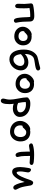

<svg xmlns="http://www.w3.org/2000/svg" viewBox="1867 -2596 1025 4799"><g transform="rotate(90 2379.5 -196.5)"><path d="M491.2 -30.8Q446.3 -30.8 429.2 -115.2Q423.8 -142.6 419.7 -183.8Q415.5 -225.1 413.8 -255.4Q412.1 -285.6 410.4 -328.9Q408.7 -372.1 408.2 -380.9Q407.2 -401.9 402.8 -439L354 -439.9Q272 -439.9 180.2 -420.9Q188 -370.6 188 -282.2Q188 -150.4 180.2 -106.9Q177.2 -87.4 162.8 -75.2Q148.4 -63 128.9 -63Q106 -63 90.1 -83Q74.2 -103 74.2 -132.8Q74.2 -152.3 76.2 -210.2Q78.1 -268.1 78.1 -293.9Q78.1 -333 71.5 -385.7Q64.9 -438.5 64.9 -459Q64.9 -478.5 77.1 -492.9Q89.4 -507.3 110.8 -512.2Q161.1 -524.4 236.3 -532.7Q311.5 -541 377.9 -541Q448.2 -541 483.2 -513.7Q518.1 -486.3 518.1 -425.8Q518.1 -238.8 540 -128.9Q548.8 -90.3 548.8 -81.1Q548.8 -60.1 532.5 -45.4Q516.1 -30.8 491.2 -30.8Z M890.6 -41Q784.7 -41 716.6 -101.8Q648.4 -162.6 648.4 -256.8Q648.4 -300.3 668.2 -342Q688 -383.8 717.8 -412.6Q747.6 -441.4 781.2 -458.7Q814.9 -476.1 842.8 -476.1Q856 -476.1 863.8 -472.2Q878.4 -475.1 892.6 -475.1Q996.1 -475.1 1054.9 -417.7Q1113.8 -360.4 1113.8 -261.2Q1113.8 -167 1049.8 -104Q985.8 -41 890.6 -41ZM756.8 -257.8Q756.8 -207 792 -177Q827.1 -147 886.7 -147Q939.9 -147 972.4 -178.2Q1004.9 -209.5 1004.9 -261.2Q1004.9 -313.5 977.5 -343.3Q950.2 -373 902.8 -373Q876.5 -373 858.6 -363.5Q840.8 -354 819.8 -333Q813 -326.2 803.2 -315.9Q793.5 -305.7 789.1 -301.5Q784.7 -297.4 777.6 -293.5Q770.5 -289.6 762.7 -289.1Q756.8 -274.4 756.8 -257.8Z M1465.3 81.1Q1401.4 81.1 1353 53.2Q1304.7 25.4 1275.9 -24.4Q1247.1 -74.2 1232.9 -138.4Q1218.8 -202.6 1218.8 -280.8Q1218.8 -349.6 1233.6 -408.2Q1248.5 -466.8 1274.2 -507.8Q1299.8 -548.8 1331.3 -576.9Q1362.8 -605 1399.4 -619.1Q1424.8 -629.4 1487.5 -642.3Q1550.3 -655.3 1565.4 -659.2Q1588.9 -664.6 1615.7 -672.4Q1642.6 -680.2 1659.2 -684.6Q1675.8 -689 1685.5 -689Q1707 -689 1724.4 -674.6Q1741.7 -660.2 1741.7 -634.8Q1741.7 -595.7 1677.7 -577.1Q1629.4 -563.5 1547.9 -552.7Q1466.3 -542 1433.6 -527.8Q1386.2 -507.8 1357.4 -449.5Q1328.6 -391.1 1328.6 -306.2Q1370.6 -347.2 1424.6 -370.1Q1478.5 -393.1 1536.6 -393.1Q1627.4 -393.1 1683.6 -342Q1739.7 -291 1739.7 -199.2Q1739.7 -149.4 1717.8 -98.9Q1695.8 -48.3 1659.4 -8.8Q1623 30.8 1571.5 55.9Q1520 81.1 1465.3 81.1ZM1516.6 -293Q1421.9 -293 1333.5 -206.1Q1344.2 -111.3 1378.7 -65.2Q1413.1 -19 1472.7 -19Q1511.7 -19 1548.3 -44.4Q1585 -69.8 1606.7 -109.1Q1628.4 -148.4 1628.4 -188Q1628.4 -238.8 1599.4 -265.9Q1570.3 -293 1516.6 -293Z M2078.6 -73.2Q1967.8 -73.2 1896 -138.4Q1824.2 -203.6 1824.2 -304.2Q1824.2 -341.8 1837.6 -377.9Q1851.1 -414.1 1872.6 -441.9Q1894 -469.7 1920.2 -491.2Q1946.3 -512.7 1973.4 -523.9Q2000.5 -535.2 2023.4 -535.2Q2035.2 -535.2 2045.4 -530.8Q2062.5 -535.2 2080.6 -535.2Q2187 -535.2 2247.3 -474.4Q2307.6 -413.6 2307.6 -308.1Q2307.6 -208 2241.7 -140.6Q2175.8 -73.2 2078.6 -73.2ZM1933.6 -305.2Q1933.6 -246.6 1971.4 -211.7Q2009.3 -176.8 2074.2 -176.8Q2130.4 -176.8 2164.3 -212.9Q2198.2 -249 2198.2 -309.1Q2198.2 -366.7 2169.2 -399.9Q2140.1 -433.1 2090.3 -433.1Q2064 -433.1 2045.9 -423.3Q2027.8 -413.6 2006.3 -392.1Q2000.5 -385.7 1991.7 -376.2Q1982.9 -366.7 1979 -362.8Q1975.1 -358.9 1969 -354Q1962.9 -349.1 1956.8 -347.7Q1950.7 -346.2 1942.4 -346.2H1941.4Q1933.6 -325.2 1933.6 -305.2Z M2498.5 295.9Q2475.1 295.9 2459.2 280.5Q2443.4 265.1 2443.4 234.9Q2443.4 217.8 2449.7 196.5Q2456.1 175.3 2462.6 142.3Q2469.2 109.4 2469.2 64Q2469.2 -8.3 2442.6 -141.4Q2416 -274.4 2414.1 -344.2Q2413.1 -370.6 2422.4 -386.7Q2431.6 -402.8 2452.1 -402.8Q2471.2 -441.9 2574.2 -441.9Q2666.5 -441.9 2740.2 -411.4Q2814 -380.9 2858.2 -319.8Q2902.3 -258.8 2902.3 -176.8Q2902.3 -101.6 2842 -53.2Q2781.7 -4.9 2688.5 -4.9Q2624.5 -4.9 2573.2 -25.9Q2582.5 29.8 2582.5 81.1Q2582.5 295.9 2498.5 295.9ZM2530.3 -319.8Q2531.2 -251.5 2553.2 -138.2Q2557.1 -136.7 2571.8 -130.4Q2586.4 -124 2596.7 -120.4Q2606.9 -116.7 2627.9 -113.3Q2648.9 -109.9 2673.3 -109.9Q2726.6 -109.9 2757.3 -130.4Q2788.1 -150.9 2788.1 -192.9Q2788.1 -252.9 2732.7 -293Q2677.2 -333 2587.4 -333Q2570.3 -333 2530.3 -328.1Z M3272.9 64.9Q3195.3 64.9 3133.3 32.2Q3071.3 -0.5 3036.6 -58.8Q3002 -117.2 3002 -190.9Q3002 -241.7 3023.4 -289.3Q3044.9 -336.9 3076.4 -369.1Q3107.9 -401.4 3143.1 -420.7Q3178.2 -439.9 3207 -439.9Q3223.6 -439.9 3231.9 -435.1Q3258.3 -441.9 3275.4 -441.9Q3387.2 -441.9 3451.2 -375.7Q3515.1 -309.6 3515.1 -195.8Q3515.1 -123 3483.6 -63.2Q3452.1 -3.4 3396.5 30.8Q3340.8 64.9 3272.9 64.9ZM3113.3 -191.9Q3113.3 -120.6 3155.5 -78.4Q3197.8 -36.1 3270 -36.1Q3331.5 -36.1 3368.4 -79.8Q3405.3 -123.5 3405.3 -196.8Q3405.3 -262.7 3373.5 -301.3Q3341.8 -339.8 3286.1 -339.8Q3260.3 -339.8 3243.2 -329.8Q3226.1 -319.8 3202.1 -295.9Q3194.3 -288.1 3183.8 -276.4Q3173.3 -264.6 3168.9 -260.3Q3164.6 -255.9 3156.2 -252Q3147.9 -248 3138.2 -248Q3128.9 -248 3125 -249Q3113.3 -223.6 3113.3 -191.9Z M3853.5 -73.2Q3814 -73.2 3793 -130.9Q3769.5 -189.9 3769.5 -354Q3769.5 -409.2 3768.6 -431.2Q3733.4 -427.2 3689.2 -418.2Q3645 -409.2 3626 -409.2Q3599.6 -409.2 3581.8 -425.3Q3564 -441.4 3564 -463.9Q3564 -494.6 3604.5 -506.8Q3696.3 -537.1 3849.6 -537.1Q3942.4 -537.1 4027.8 -526.9Q4062.5 -522.5 4083 -508.8Q4103.5 -495.1 4103.5 -476.1Q4103.5 -454.6 4088.1 -439.7Q4072.8 -424.8 4045.9 -424.8Q4029.3 -424.8 3970.7 -429.7Q3912.1 -434.6 3877.9 -435.1Q3877.9 -415.5 3878.4 -371.1Q3878.9 -326.7 3878.9 -307.1Q3878.9 -254.4 3885.3 -214.6Q3891.6 -174.8 3898.2 -152.3Q3904.8 -129.9 3904.8 -120.1Q3904.8 -99.6 3889.9 -86.4Q3875 -73.2 3853.5 -73.2Z M4273.4 12.2Q4239.3 12.2 4215.1 -4.9Q4190.9 -22 4178.5 -52.2Q4166 -82.5 4160.6 -115.2Q4155.3 -147.9 4155.3 -187Q4155.3 -224.1 4162.8 -288.1Q4170.4 -352.1 4177.2 -386.2Q4187.5 -459 4220.2 -459Q4246.6 -459 4268.1 -436.8Q4289.6 -414.6 4289.6 -384.8Q4289.6 -372.6 4277.6 -305.9Q4265.6 -239.3 4265.6 -208Q4265.6 -193.4 4265.9 -182.6Q4266.1 -171.9 4267.1 -158.2Q4268.1 -144.5 4270 -135.3Q4272 -126 4275.1 -117.4Q4278.3 -108.9 4283.4 -104.5Q4288.6 -100.1 4295.4 -100.1Q4351.1 -100.1 4428.2 -297.9Q4438 -322.3 4449.2 -354.2Q4460.4 -386.2 4467.5 -406.7Q4474.6 -427.2 4483.9 -449.5Q4493.2 -471.7 4501.2 -484.1Q4509.3 -496.6 4520.5 -504.9Q4531.7 -513.2 4544.4 -513.2Q4572.3 -513.2 4591.3 -494.9Q4610.4 -476.6 4616.2 -445.8Q4619.1 -431.2 4626.2 -387Q4633.3 -342.8 4640.1 -306.2Q4647 -269.5 4654.3 -242.2Q4665.5 -198.7 4682.9 -161.6Q4700.2 -124.5 4711.4 -103.8Q4722.7 -83 4722.7 -70.8Q4722.7 -47.9 4706.5 -32Q4690.4 -16.1 4668.5 -16.1Q4633.8 -16.1 4608.6 -55.7Q4583.5 -95.2 4559.6 -172.9Q4539.6 -239.3 4528.3 -299.8Q4510.3 -249 4496.6 -217.8Q4453.1 -113.8 4395 -50.8Q4336.9 12.2 4273.4 12.2Z"/></g></svg>

Font: Shantell Sans Irregular Bouncy
Style: Regular
Weight: 500
Designer: Stephen Nixon, Anya Danilova, Shantell Martin
Foundry: Arrow Type
Version: Version 1.006;[9816181b4]